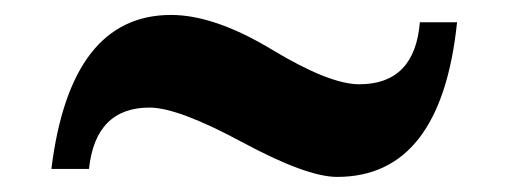

<svg xmlns="http://www.w3.org/2000/svg" viewBox="-20 -437 681 257"><path d="M431.2 -200.2Q390.6 -200.2 304.4 -246.6Q218.3 -293 180.2 -293Q107.9 -293 99.1 -210.9H48.8Q74.2 -417 209 -417Q267.1 -417 344 -370.6Q420.9 -324.2 460.9 -324.2Q535.2 -324.2 542 -407.2H591.8Q570.3 -200.2 431.2 -200.2Z"/></svg>

Font: Munson
Style: Bold
Weight: 700
Designer: Paul James MIller
Foundry: High-Logic / Made with FontCreator
Version: Version 2.10;May 5, 2019;FontCreator 11.5.0.2430 64-bit